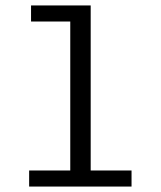

<svg xmlns="http://www.w3.org/2000/svg" viewBox="-20 -685 590 705"><path d="M87 0V-59H238V-606H94V-665H313V-59H463V0Z"/></svg>

Font: Inconsolata SemiExpanded
Style: Regular
Weight: 400
Width: 6
Monospace: yes
Designer: Raph Levien, Cyreal, Brenton Simpson
Foundry: Raph Levien, Cyreal, Google
Version: Version 3.000; ttfautohint (v1.8.2.53-6de2)